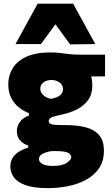

<svg xmlns="http://www.w3.org/2000/svg" viewBox="-20 -794 594 1020"><path d="M235.5 205.5Q159 205.5 115.2 189.5Q71.5 173.5 53.2 147.5Q35 121.5 35 91.5Q35 59 51.2 38.5Q67.5 18 89.8 6.5Q112 -5 130 -10V-21.5Q110 -25.5 89.8 -45Q69.5 -64.5 69.5 -97Q69.5 -122 84.8 -145Q100 -168 134 -180.5V-192.5Q107.5 -202.5 82.2 -221.8Q57 -241 40.5 -271.8Q24 -302.5 24 -346.5Q24 -392.5 47 -430.8Q70 -469 119.5 -492.2Q169 -515.5 248.5 -515.5Q279 -515.5 301.2 -512.5Q323.5 -509.5 348.2 -506.5Q373 -503.5 410.5 -503.5H538V-388H464.5Q470.5 -365.5 470.5 -339.5Q470.5 -293.5 448 -262.5Q425.5 -231.5 388.8 -213Q352 -194.5 309 -185.5Q273 -178 256 -171.5Q239 -165 239 -150.5Q239 -137.5 255.5 -133.5Q272 -129.5 308 -129.5H327Q387.5 -129.5 433.8 -118Q480 -106.5 506 -77Q532 -47.5 532 7Q532 62.5 505.5 100.8Q479 139 435.5 162Q392 185 339.5 195.2Q287 205.5 235.5 205.5ZM247.5 -269.5Q270.5 -270.5 292.5 -283.2Q314.5 -296 314.5 -320Q314.5 -343.5 296.2 -356.2Q278 -369 252 -369Q228 -369 211 -356.2Q194 -343.5 194 -323Q194 -303 210 -288.5Q226 -274 247.5 -269.5ZM261 87.5Q310.5 87.5 334.5 71Q358.5 54.5 358.5 41.5Q358.5 27 342.2 17.8Q326 8.5 271.5 8.5H257.5Q233 11 210 21.2Q187 31.5 187 51.5Q187 66.5 205 77Q223 87.5 261 87.5ZM352.5 -558Q333 -584.5 313.5 -611.2Q294 -638 274.5 -665Q255 -638.5 235.8 -612.2Q216.5 -586 197.5 -560H62.5Q91.5 -613 120.8 -666.5Q150 -720 180 -774.5H368.5Q398.5 -720 427.8 -666.5Q457 -613 486 -560Z"/></svg>

Font: Commissioner ExtraBold
Style: Regular
Weight: 800
Designer: Kostas Bartsokas
Foundry: Kostas Bartsokas
Version: Version 1.000; ttfautohint (v1.8.3)